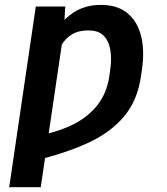

<svg xmlns="http://www.w3.org/2000/svg" viewBox="-20 -573 694 796"><path d="M244.6 -444.3 148.9 203.1H18.1L128.4 -545.9H250.5ZM205.6 -313.5 145.5 -288.1Q166 -366.7 199.5 -426.3Q232.9 -485.8 282 -519.3Q331.1 -552.7 397.9 -552.7Q465.8 -552.7 507.3 -519.3Q548.8 -485.8 564.5 -425.3Q580.1 -364.7 568.4 -284.2L564.9 -259.3Q550.3 -156.2 493.7 -89.4Q437 -22.5 343 20.3Q249 63 121.6 93.8L129.4 -9.3Q209 -22.5 273.9 -52.5Q338.9 -82.5 380.9 -133.5Q422.9 -184.6 433.6 -259.3L437 -284.2Q443.4 -328.1 437.5 -365.2Q431.6 -402.3 409.9 -424.8Q388.2 -447.3 346.2 -446.8Q306.2 -447.3 278.3 -430.4Q250.5 -413.6 232.9 -383.3Q215.3 -353 205.6 -313.5Z"/></svg>

Font: Inter 17pt SemiBold
Style: Italic
Weight: 600
Italic angle: -9.3988°
Version: Version 4.001;git-66647c0bb